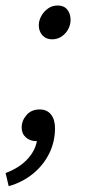

<svg xmlns="http://www.w3.org/2000/svg" viewBox="-51 -497 313 682"><path d="M134 -357.3Q112.5 -357.3 99.7 -371.6Q86.8 -386 86.8 -407.2Q86.8 -424.1 95.8 -440.3Q104.7 -456.5 119.8 -467Q134.8 -477.5 153.9 -477.5Q176 -477.5 187.9 -462.9Q199.7 -448.4 199.7 -426.3Q199.7 -409.1 191.3 -393.4Q182.9 -377.7 168 -367.5Q153.1 -357.3 134 -357.3ZM-20.1 164.4 -31.1 117.6Q16.4 100 45.3 69.5Q74.2 39 80.4 2.3L86.5 -72.8L112.7 -9.9Q106.5 -3.3 96.4 0.5Q86.3 4.3 78.1 4.3Q55.5 4.3 40.8 -9Q26 -22.2 26 -44.1Q26 -68.6 43.3 -88.4Q60.5 -108.2 89.6 -108.2Q116.2 -108.2 130.3 -90.1Q144.4 -72 144.4 -41.9Q144.4 6.9 123.6 48.6Q102.9 90.2 65.9 120.3Q28.9 150.4 -20.1 164.4Z"/></svg>

Font: Source Sans Variable
Style: Italic
Weight: 200
Italic angle: -11°
Designer: Paul D. Hunt
Foundry: Adobe Systems Incorporated
Version: Version 3.006;hotconv 1.0.111;makeotfexe 2.5.65597